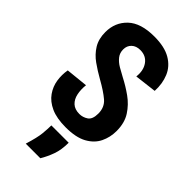

<svg xmlns="http://www.w3.org/2000/svg" viewBox="-275 -739 1034 1034"><g transform="rotate(45 242.0 -222.0)"><path d="M246 13Q177 13 133 -7Q89 -27 65.5 -60.5Q42 -94 36 -133.5Q30 -173 37 -212L163 -225Q159 -189 165.5 -158Q172 -127 192 -108.5Q212 -90 247 -90Q273 -90 295.5 -105Q318 -120 318 -164Q318 -212 285 -240Q252 -268 193 -301Q152 -324 115.5 -350Q79 -376 56.5 -412.5Q34 -449 34 -501Q34 -575 84.5 -623Q135 -671 238 -671Q316 -671 363 -643.5Q410 -616 429.5 -569Q449 -522 446 -465L321 -450Q327 -500 303.5 -533Q280 -566 236 -566Q205 -566 186.5 -548.5Q168 -531 168 -503Q168 -476 183.5 -456.5Q199 -437 223.5 -422.5Q248 -408 273 -395Q316 -373 357.5 -343.5Q399 -314 426.5 -271.5Q454 -229 454 -167Q454 -119 434 -78Q414 -37 368.5 -12Q323 13 246 13ZM156 227Q177 159 180.5 122.5Q184 86 184 60H316Q316 114 301.5 154Q287 194 267 227Z"/></g></svg>

Font: Bricolage Grotesque 10pt Condensed Bricolage Grotesque 10pt Condensed Regular
Style: Bold
Weight: 700
Width: 3
Designer: Mathieu Triay
Foundry: Atelier Triay
Version: Version 1.000; ttfautohint (v1.8.4.7-5d5b);gftools[0.9.32]